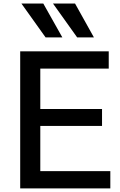

<svg xmlns="http://www.w3.org/2000/svg" viewBox="-20 -1043 665 1063"><path d="M98.6 -1023.4H219.7L325.2 -835.9H232.4ZM273.4 -1023.4H395.5L500 -835.9H407.2ZM91.8 0V-758.8H582V-663.1H203.1V-439.5H544.9V-345.7H203.1V-95.7H590.8V0Z"/></svg>

Font: Gothic A1 SemiBold
Style: Regular
Weight: 600
Version: Version 2.50